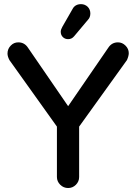

<svg xmlns="http://www.w3.org/2000/svg" viewBox="-20 -903 664 937"><path d="M257.8 -39.1V-285.2L25.9 -609.9Q16.6 -627.9 16.6 -641.6Q16.6 -665 33.2 -681.2Q47.9 -696.3 69.3 -696.3Q99.6 -696.3 116.7 -669.9L312.5 -384.8L508.3 -669.9Q525.4 -696.3 555.7 -696.3Q576.7 -696.3 592.5 -680.4Q608.4 -664.6 608.4 -643.6Q608.4 -629.9 599.6 -609.9L366.2 -285.2V-39.1Q366.2 -17.1 350.3 -1.2Q334.5 14.6 312.5 14.6Q290 14.6 273.9 -1.5Q257.8 -17.6 257.8 -39.1ZM276.4 -748Q276.4 -758.3 284.2 -772L334 -858.9Q337.4 -865.7 342.3 -870.6Q355 -882.8 375 -882.8Q394.5 -882.8 408.2 -869.6Q420.9 -856.4 420.9 -837.2Q420.9 -817.9 408.7 -805.7L341.8 -726.1Q330.1 -711.9 312.5 -711.9Q296.9 -711.9 286.6 -722.2Q276.4 -732.4 276.4 -748ZM116.7 -669.9Q116.7 -669.9 116.7 -669.9Z"/></svg>

Font: YuPearl-SemiBold
Style: SemiBold
Weight: 600
Designer: Max Yao
Foundry: Max-Everyday
Version: Version 1.011; ttfautohint (v1.8.3)